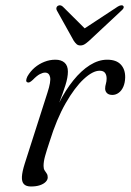

<svg xmlns="http://www.w3.org/2000/svg" viewBox="-20 -684 486 714"><path d="M81.5 -378Q77 -380 77.5 -385.8Q78 -391.5 82 -400Q93 -419 109.2 -432.8Q125.5 -446.5 145.2 -454.2Q165 -462 186 -462Q207.5 -462 220 -451Q232.5 -440 232.5 -417.5Q232.5 -396 223.2 -366.8Q214 -337.5 201.5 -305.8Q189 -274 179 -245.8Q169 -217.5 167.5 -198H160Q175.5 -253 199.5 -301Q223.5 -349 252.8 -385.2Q282 -421.5 314.2 -441.8Q346.5 -462 378.5 -462Q412.5 -462 429.2 -444Q446 -426 445.5 -396Q445 -376 438.5 -361.2Q432 -346.5 421.2 -338.8Q410.5 -331 398 -331Q384.5 -331 377.8 -337.8Q371 -344.5 371 -354.5Q371 -363.5 373.8 -372.5Q376.5 -381.5 376.5 -392Q376.5 -405 370.5 -413Q364.5 -421 350.5 -421Q325 -421 291.5 -390Q258 -359 224.2 -300.2Q190.5 -241.5 164.5 -157.5Q153 -123 147.5 -103Q142 -83 142 -67Q142 -56.5 145.8 -50.5Q149.5 -44.5 153.5 -39Q157.5 -33.5 157.5 -24.5Q157.5 -15.5 150 -7.8Q142.5 0 128.5 4.8Q114.5 9.5 95 9.5Q77.5 9.5 69 0.8Q60.5 -8 61.5 -26.8Q62.5 -45.5 72 -75.5L156.5 -339.5Q170 -381 166.2 -397.5Q162.5 -414 147.5 -414Q139 -414 128 -408.2Q117 -402.5 102 -387Q95 -380.5 90.2 -378.2Q85.5 -376 81.5 -378ZM303.5 -570 213.5 -659.5Q209 -663.5 204.2 -664.2Q199.5 -665 194.5 -662Q191 -659.5 189.8 -655Q188.5 -650.5 191.5 -645L254.5 -532Q260 -524 265.2 -519.5Q270.5 -515 279 -515Q287.5 -515 294.8 -519.5Q302 -524 311 -532L432 -645Q438.5 -650.5 439.8 -655Q441 -659.5 438 -662Q435.5 -665 430 -664.2Q424.5 -663.5 418 -659.5L282 -570Z"/></svg>

Font: Fraunces Light
Style: Italic
Weight: 300
Italic angle: -16°
Version: Version 1.000;[b76b70a41]